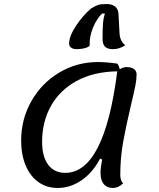

<svg xmlns="http://www.w3.org/2000/svg" viewBox="-20 -908 788 953"><path d="M630 -386Q605 -280 591 -202Q577 -124 577 -40Q577 -12 591 2Q568 25 540 25Q511 25 495 6Q479 -13 479 -50Q479 -76 487 -116L477 -121Q440 -51 384.5 -13Q329 25 266 25Q212 25 171 -4Q130 -33 107.5 -86.5Q85 -140 85 -210Q85 -317 136 -406.5Q187 -496 274.5 -548Q362 -600 465 -600Q512 -600 563 -592Q573 -576 574 -564Q591 -575 609 -575Q632 -575 645 -565.5Q658 -556 658 -538Q658 -514 652 -483.5Q646 -453 630 -386ZM562 -554Q444 -552 360 -506Q276 -460 232.5 -381.5Q189 -303 189 -204Q189 -131 219 -90.5Q249 -50 304 -50Q498 -50 562 -554ZM510 -888Q534 -888 550 -876.5Q566 -865 568 -841L573 -748Q574 -705 602 -683Q585 -673 571 -668.5Q557 -664 540 -664Q515 -664 502 -675.5Q489 -687 489 -717Q489 -760 491 -788.5Q493 -817 501 -841H487Q461 -817 442 -771.5Q423 -726 425 -682Q422 -675 402.5 -669.5Q383 -664 360 -664Q343 -664 333 -671.5Q323 -679 323 -691Q323 -728 357 -779.5Q391 -831 432 -866Q454 -879 467 -883.5Q480 -888 510 -888Z"/></svg>

Font: Lemonada Light
Style: Regular
Weight: 300
Designer: Mohamed Gaber (Arabic) Eduardo Tunni (Latin)
Foundry: Kief Type Foundry
Version: Version 3.006